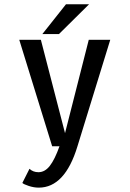

<svg xmlns="http://www.w3.org/2000/svg" viewBox="-20 -687 610 902"><path d="M179 -527 290 -667H398.5L257 -527ZM172 -500 285.5 -61.5 397 -500H498L344 0Q285 194.5 162 194.5Q139 194.5 115 186.5Q91 178.5 85 172.5L118.5 106Q135.5 122 160.5 122Q191 122 214.2 92Q237.5 62 259.5 0H225L70.5 -500Z"/></svg>

Font: League Mono Narrow
Style: Regular
Weight: 400
Width: 3
Designer: Tyler Finck
Foundry: The League of Moveable Type / Tyler Finck
Version: Version 2.210